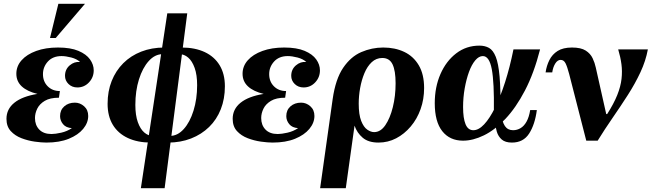

<svg xmlns="http://www.w3.org/2000/svg" viewBox="-20 -740 3438 1010"><path d="M322 -341Q322 -375 346.5 -396Q371 -417 401 -414Q384 -430 355 -437.5Q326 -445 304 -445Q258 -445 232 -416.5Q206 -388 206 -350Q206 -311 231 -286Q256 -261 295 -261L290 -226Q243 -226 215.5 -209.5Q188 -193 176 -168.5Q164 -144 164 -119Q164 -82 186.5 -58.5Q209 -35 251 -35Q271 -35 302 -42Q333 -49 358 -66Q327 -68 311.5 -87Q296 -106 296 -129Q296 -161 318 -180.5Q340 -200 374 -200Q401 -200 422.5 -181Q444 -162 444 -130Q444 -94 417.5 -62Q391 -30 342 -10Q293 10 224 10Q198 10 162.5 5Q127 0 93 -13Q59 -26 36.5 -50.5Q14 -75 14 -115Q14 -166 55.5 -199.5Q97 -233 177 -246Q123 -259 94.5 -285.5Q66 -312 66 -352Q66 -392 93.5 -423Q121 -454 170.5 -472Q220 -490 285 -490Q351 -490 392.5 -472.5Q434 -455 453.5 -427.5Q473 -400 473 -370Q473 -333 448 -306.5Q423 -280 387 -280Q359 -280 340.5 -298Q322 -316 322 -341ZM427 -720 273 -540H243L287 -720Z M692 -188Q692 -134 705 -97.5Q718 -61 739 -43Q760 -25 784 -25L774 10Q704 10 652.5 -14Q601 -38 573.5 -83.5Q546 -129 546 -194Q546 -260 567.5 -314Q589 -368 628.5 -407.5Q668 -447 723 -468.5Q778 -490 845 -490L835 -455Q795 -455 762.5 -419Q730 -383 711 -322.5Q692 -262 692 -188ZM1017 -292Q1017 -346 1004 -382.5Q991 -419 970 -437Q949 -455 925 -455L935 -490Q1006 -490 1057 -466Q1108 -442 1135.5 -396.5Q1163 -351 1163 -286Q1163 -220 1141.5 -165.5Q1120 -111 1080 -72Q1040 -33 985 -11.5Q930 10 864 10L874 -25Q914 -25 946.5 -61Q979 -97 998 -158Q1017 -219 1017 -292ZM721 250 860 -670H965L846 250Z M1512 -341Q1512 -375 1536.5 -396Q1561 -417 1591 -414Q1574 -430 1545 -437.5Q1516 -445 1494 -445Q1448 -445 1422 -416.5Q1396 -388 1396 -350Q1396 -311 1421 -286Q1446 -261 1485 -261L1480 -226Q1433 -226 1405.5 -209.5Q1378 -193 1366 -168.5Q1354 -144 1354 -119Q1354 -82 1376.5 -58.5Q1399 -35 1441 -35Q1461 -35 1492 -42Q1523 -49 1548 -66Q1517 -68 1501.5 -87Q1486 -106 1486 -129Q1486 -161 1508 -180.5Q1530 -200 1564 -200Q1591 -200 1612.5 -181Q1634 -162 1634 -130Q1634 -94 1607.5 -62Q1581 -30 1532 -10Q1483 10 1414 10Q1388 10 1352.5 5Q1317 0 1283 -13Q1249 -26 1226.5 -50.5Q1204 -75 1204 -115Q1204 -166 1245.5 -199.5Q1287 -233 1367 -246Q1313 -259 1284.5 -285.5Q1256 -312 1256 -352Q1256 -392 1283.5 -423Q1311 -454 1360.5 -472Q1410 -490 1475 -490Q1541 -490 1582.5 -472.5Q1624 -455 1643.5 -427.5Q1663 -400 1663 -370Q1663 -333 1638 -306.5Q1613 -280 1577 -280Q1549 -280 1530.5 -298Q1512 -316 1512 -341Z M1996 -490Q2058 -490 2106.5 -467Q2155 -444 2183 -396.5Q2211 -349 2211 -277Q2211 -218 2192.5 -166Q2174 -114 2140.5 -74.5Q2107 -35 2064 -12.5Q2021 10 1971 10Q1918 10 1888 -15.5Q1858 -41 1845 -79L1799 250H1664L1730 -219Q1745 -324 1785 -383Q1825 -442 1880.5 -466Q1936 -490 1996 -490ZM1948 -45Q1982 -45 2007 -81.5Q2032 -118 2046.5 -176.5Q2061 -235 2061 -302Q2061 -368 2045 -401.5Q2029 -435 1991 -435Q1959 -435 1935.5 -413Q1912 -391 1897 -355Q1882 -319 1874.5 -277Q1867 -235 1867 -195Q1867 -137 1880 -104Q1893 -71 1912 -58Q1931 -45 1948 -45Z M2416 0Q2346 0 2306.5 -50Q2267 -100 2267 -197Q2267 -282 2297 -350.5Q2327 -419 2380 -459.5Q2433 -500 2502 -500Q2531 -500 2552.5 -488Q2574 -476 2588 -441Q2602 -406 2608 -337.5Q2614 -269 2613 -155H2578Q2580 -307 2567 -376Q2554 -445 2520 -445Q2499 -445 2480 -422.5Q2461 -400 2447 -361.5Q2433 -323 2424.5 -275Q2416 -227 2416 -177Q2416 -118 2429 -86.5Q2442 -55 2470 -55Q2498 -55 2527 -86Q2556 -117 2584 -173.5Q2612 -230 2637 -308Q2662 -386 2681 -480H2821Q2789 -355 2741.5 -264Q2694 -173 2638.5 -114.5Q2583 -56 2525.5 -28Q2468 0 2416 0ZM2673 10Q2638 10 2619.5 -6Q2601 -22 2593.5 -47Q2586 -72 2583.5 -101Q2581 -130 2578 -155H2613Q2621 -99 2636 -77Q2651 -55 2679 -55Q2700 -55 2718.5 -66Q2737 -77 2750 -100.5Q2763 -124 2769 -161H2804Q2794 -85 2763.5 -37.5Q2733 10 2673 10Z M3388 -480Q3377 -420 3349 -360Q3321 -300 3282.5 -240Q3244 -180 3202.5 -120Q3161 -60 3124 0H3064L3169 -140H3174Q3209 -195 3227 -240Q3245 -285 3249.5 -325Q3254 -365 3249 -402.5Q3244 -440 3232 -480ZM2989 -490Q3036 -490 3061 -474Q3086 -458 3097.5 -433.5Q3109 -409 3114 -385L3169 -140L3064 0L2974 -351Q2964 -389 2955 -407Q2946 -425 2929 -425Q2913 -425 2901 -406Q2889 -387 2885 -359H2850Q2855 -394 2870 -424Q2885 -454 2913.5 -472Q2942 -490 2989 -490Z"/></svg>

Font: Brygada 1918
Style: Bold Italic
Weight: 700
Italic angle: -8°
Designer: Mateusz Machalski | Borys Kosmynka | Przemek Hoffer
Foundry: NIEPODLEGLA 2018
Version: Version 3.006